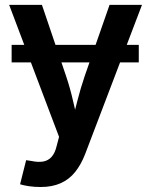

<svg xmlns="http://www.w3.org/2000/svg" viewBox="-20 -561 621 789"><path d="M550.3 -376.5V-304.7H27.8V-376.5ZM62.5 196.3 87.4 97.2 109.9 100.6Q136.7 106.4 157.5 102.8Q178.2 99.1 192.1 83.5Q206.1 67.9 212.9 38.6L222.7 1.5L17.6 -541H152.3L251.5 -248.5Q268.6 -197.8 280 -147Q291.5 -96.2 305.2 -43.5H271.5Q285.2 -96.2 298.1 -147.2Q311 -198.2 328.1 -248.5L430.2 -541H563.5L329.6 72.8Q313 115.7 288.6 146Q264.2 176.3 229.2 191.9Q194.3 207.5 147 207.5Q121.1 207.5 98.6 204.1Q76.2 200.7 62.5 196.3Z"/></svg>

Font: Inter 17pt SemiBold
Style: Regular
Weight: 600
Version: Version 4.001;git-66647c0bb